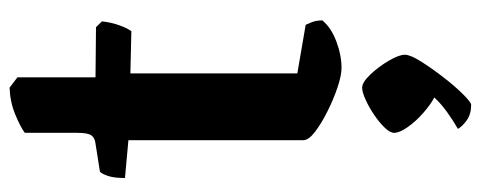

<svg xmlns="http://www.w3.org/2000/svg" viewBox="-314 -402 980 391"><g transform="rotate(-90 175.5 -206.0)"><path d="M233 0Q218 0 194 -8Q170 -16 145 -28.5Q120 -41 103 -54Q86 -67 86 -78V-434L9 -441Q9 -464 13.5 -476.5Q18 -489 22 -492L79 -501Q90 -502 95.5 -509Q101 -516 101 -538V-645Q113 -654 138.5 -664.5Q164 -675 193 -676L214 -660V-501L316 -500L328 -488Q326 -469 320 -452.5Q314 -436 308 -428L222 -430V-90L321 -73Q323 -69 326.5 -60Q330 -51 330 -39Q315 -21 287 -10.5Q259 0 233 0ZM158 264Q139 264 126.5 255Q114 246 109 237Q125 228 142.5 215.5Q160 203 173 189Q158 181 141 166Q124 151 112.5 134.5Q101 118 101 107Q101 99 111.5 88Q122 77 137.5 66.5Q153 56 168.5 49Q184 42 193 42Q204 42 220 59Q236 76 248 96.5Q260 117 260 129Q260 140 246.5 161.5Q233 183 214.5 207Q196 231 179.5 247.5Q163 264 158 264Z"/></g></svg>

Font: Texturina
Style: Bold
Weight: 700
Designer: Guillermo Torres Carreño
Foundry: Omnibus-Type
Version: Version 1.002; ttfautohint (v1.8.3)